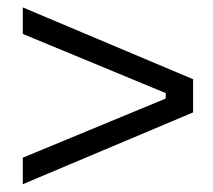

<svg xmlns="http://www.w3.org/2000/svg" viewBox="-20 -590 563 507"><path d="M40.2 -103.6V-173.6L417.6 -329.8V-344.2L40.2 -500.4V-570.4L489.9 -380.8V-293.2Z"/></svg>

Font: Mozilla Text ExtraLight
Style: Regular
Weight: 200
Designer: Studio DRAMA
Foundry: Studio DRAMA
Version: Version 1.000